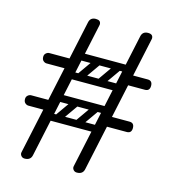

<svg xmlns="http://www.w3.org/2000/svg" viewBox="-107 -800 814 895"><g transform="rotate(15 300.0 -352.5)"><path d="M46 -238Q38 -238 30.5 -244.5Q23 -251 23 -264Q23 -275 30.5 -281.5Q38 -288 47 -288H142Q165 -288 165 -263Q165 -238 142 -238ZM345 5Q335 5 329 -1.5Q323 -8 323 -16Q323 -19 324 -22L466 -684Q471 -710 498 -710Q522 -710 522 -690Q522 -687 521 -684L379 -21Q374 5 345 5ZM93 5Q83 5 77 -1.5Q71 -8 71 -16Q71 -19 72 -22L214 -684Q219 -710 246 -710Q270 -710 270 -690Q270 -687 269 -684L127 -21Q122 5 93 5ZM268 -322Q281 -312 272 -299L206 -205Q197 -191 181 -202Q168 -212 177 -225L243 -319Q247 -324 254 -325.5Q261 -327 268 -322ZM366 -322Q379 -312 370 -299L304 -205Q295 -191 279 -202Q266 -212 275 -225L341 -319Q345 -324 352 -325.5Q359 -327 366 -322ZM140 -215Q140 -232 157 -232H398Q415 -232 415 -215Q415 -197 399 -197H158Q140 -197 140 -215ZM140 -311Q140 -328 157 -328H398Q415 -328 415 -311Q415 -293 399 -293H158Q140 -293 140 -311ZM408 -238Q400 -238 392.5 -244.5Q385 -251 385 -264Q385 -275 392.5 -281.5Q400 -288 409 -288H521Q544 -288 544 -263Q544 -238 521 -238ZM77 -450Q69 -450 61.5 -456.5Q54 -463 54 -476Q54 -487 61.5 -493.5Q69 -500 78 -500H193Q216 -500 216 -475Q216 -450 193 -450ZM318 -534Q331 -524 322 -511L256 -417Q247 -403 231 -414Q218 -424 227 -437L293 -531Q297 -536 304 -537.5Q311 -539 318 -534ZM416 -534Q429 -524 420 -511L354 -417Q345 -403 329 -414Q316 -424 325 -437L391 -531Q395 -536 402 -537.5Q409 -539 416 -534ZM171 -427Q171 -444 188 -444H429Q446 -444 446 -427Q446 -409 430 -409H189Q171 -409 171 -427ZM191 -523Q191 -540 208 -540H449Q466 -540 466 -523Q466 -505 450 -505H209Q191 -505 191 -523ZM459 -450Q451 -450 443.5 -456.5Q436 -463 436 -476Q436 -487 443.5 -493.5Q451 -500 460 -500H552Q575 -500 575 -475Q575 -450 552 -450Z"/></g></svg>

Font: Agu Display Uzo
Style: Regular
Weight: 400
Version: Version 1.103